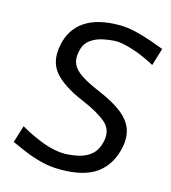

<svg xmlns="http://www.w3.org/2000/svg" viewBox="-110 -815 812 914"><g transform="rotate(15 296.0 -357.5)"><path d="M271 11Q219 11 173 -1.2Q127 -13.5 89.2 -29.8Q51.5 -46 23.5 -58.5L49.5 -143Q107 -109.5 165 -88.2Q223 -67 271.5 -67Q308 -68 342.8 -76.2Q377.5 -84.5 403 -107.2Q428.5 -130 438 -174.5Q449.5 -231 409.5 -265.2Q369.5 -299.5 290 -333Q187.5 -376 144.2 -428.2Q101 -480.5 119 -564Q135 -642.5 196.8 -684.2Q258.5 -726 366.5 -726Q404.5 -726 446 -716.2Q487.5 -706.5 525.8 -693Q564 -679.5 591.5 -669L565.5 -583Q503.5 -616.5 451.5 -632.2Q399.5 -648 373 -648Q337.5 -647 303.2 -639.2Q269 -631.5 244 -611.8Q219 -592 211.5 -555Q203.5 -519 215 -492.8Q226.5 -466.5 260.5 -444Q294.5 -421.5 354 -396.5Q432 -363.5 473.8 -329Q515.5 -294.5 528 -254.8Q540.5 -215 530.5 -167Q512 -80 450.5 -34.5Q389 11 271 11Z"/></g></svg>

Font: Commissioner Flair
Style: Italic
Weight: 400
Italic angle: -12°
Designer: Kostas Bartsokas
Foundry: Kostas Bartsokas
Version: Version 1.000; ttfautohint (v1.8.3)